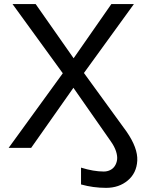

<svg xmlns="http://www.w3.org/2000/svg" viewBox="-20 -721 717 936"><path d="M286.1 -363.8 41 -701.2H153.8L338.9 -437L522.9 -701.2H632.8L389.2 -365.2L597.2 -79.1Q652.3 1 649.2 61.8Q646 122.6 603 158.7Q560.1 194.8 497.1 194.8Q434.6 194.8 375 178.2V96.2Q436.5 115.2 485.8 115.2Q502.4 115.2 516.6 108.4Q530.8 101.6 539.6 88.4Q548.3 75.2 550.8 57.9Q553.2 40.5 545.7 16.8Q538.1 -6.8 520 -32.2L337.9 -293L131.8 0H22Z"/></svg>

Font: LT Superior Med
Style: Regular
Weight: 500
Designer: Daniel Lyons
Foundry: LyonsType
Version: Version 1.000